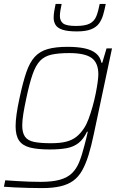

<svg xmlns="http://www.w3.org/2000/svg" viewBox="-28 -758 644 984"><path d="M188 206Q155 206 118 205Q81 204 48 202.5Q15 201 -8 199L-1 166Q28 168 59.5 170Q91 172 122 173Q153 174 179 174Q241 174 279.5 163Q318 152 341 129.5Q364 107 378 72.5Q392 38 404 -10Q409 -27 414 -48.5Q419 -70 422 -83H418Q400 -45 374.5 -25Q349 -5 313 1.5Q277 8 227 8Q164 8 125.5 -2Q87 -12 69.5 -38Q52 -64 52 -111Q52 -138 57 -173.5Q62 -209 72 -255Q89 -335 106.5 -386.5Q124 -438 150 -466.5Q176 -495 216.5 -506.5Q257 -518 318 -518Q370 -518 406.5 -510Q443 -502 464.5 -484Q486 -466 492 -436H496L518 -510H546L453 -72Q440 -9 425.5 37.5Q411 84 392.5 116.5Q374 149 347 168.5Q320 188 281 197Q242 206 188 206ZM233 -24Q281 -24 311.5 -32Q342 -40 363 -56.5Q384 -73 402 -100Q415 -119 426 -148.5Q437 -178 446.5 -212Q456 -246 462.5 -278.5Q469 -311 472.5 -337Q476 -363 476 -377Q476 -436 441.5 -461Q407 -486 327 -486Q272 -486 236 -478Q200 -470 177.5 -446.5Q155 -423 139 -377Q123 -331 107 -255Q97 -209 91.5 -174.5Q86 -140 86 -115Q86 -77 100.5 -57Q115 -37 147.5 -30.5Q180 -24 233 -24ZM366 -597Q319 -597 293 -605.5Q267 -614 257 -630Q247 -646 247 -667Q247 -683 250 -701Q253 -719 257 -738H288Q284 -719 281.5 -704Q279 -689 279 -676Q279 -651 295.5 -638Q312 -625 361 -625Q409 -625 432.5 -637.5Q456 -650 466 -675.5Q476 -701 483 -738H514Q508 -707 500.5 -681.5Q493 -656 479 -637Q465 -618 438 -607.5Q411 -597 366 -597Z"/></svg>

Font: Saira Thin
Style: Italic
Weight: 100
Italic angle: -12°
Designer: Hector Gatti with collaboration of the Omnibus-Type team
Foundry: Omnibus-Type
Version: Version 1.101